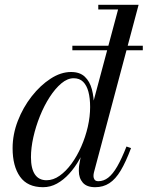

<svg xmlns="http://www.w3.org/2000/svg" viewBox="-20 -770 615 800"><path d="M281.5 -560.5V-579.5H575V-560.5ZM376.5 10Q341.5 10 325 -9Q308.5 -28 308.5 -58Q308.5 -62 308.8 -69.5Q309 -77 310.5 -85L325 -165.5L357.5 -248L359 -308.5L472 -730.5H389.5V-750H557.5L371.5 -52Q369.5 -44.5 369.5 -36Q369.5 -28 374 -21.5Q378.5 -15 390 -15Q412 -15 431 -29.8Q450 -44.5 468.5 -76.5Q487 -108.5 507 -159.5L526 -153Q504.5 -95.5 483 -59.5Q461.5 -23.5 435.8 -6.8Q410 10 376.5 10ZM159.5 10Q94.5 10 63.5 -33.8Q32.5 -77.5 32.5 -152.5Q32.5 -210 54.2 -266.2Q76 -322.5 112 -368.5Q148 -414.5 190.8 -442.2Q233.5 -470 276 -470Q312.5 -470 333.2 -450.5Q354 -431 362.8 -398Q371.5 -365 371.5 -325.5Q371.5 -291 364.2 -252.8Q357 -214.5 343.5 -177Q330 -139.5 311 -105.8Q292 -72 268.2 -46Q244.5 -20 217.2 -5Q190 10 159.5 10ZM174 -19Q202 -19 228.5 -37.8Q255 -56.5 278 -88Q301 -119.5 318.5 -159.2Q336 -199 345.8 -241.5Q355.5 -284 355.5 -324Q355.5 -360.5 348.5 -387.2Q341.5 -414 326.5 -429Q311.5 -444 287 -444Q261 -444 235.5 -422.5Q210 -401 187 -365.5Q164 -330 146.5 -286.5Q129 -243 119 -198.5Q109 -154 109 -115Q109 -67.5 125.5 -43.2Q142 -19 174 -19Z"/></svg>

Font: Bodoni Moda 11pt
Style: Italic
Weight: 400
Italic angle: -13°
Version: Version 2.004